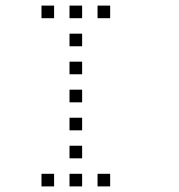

<svg xmlns="http://www.w3.org/2000/svg" viewBox="-20 -693 640 685"><path d="M129 -673Q128 -673 128 -673Q128 -673 128 -672V-629Q128 -628 128 -628Q128 -628 129 -628H172Q173 -628 173 -628Q173 -628 173 -629V-672Q173 -673 173 -673Q173 -673 172 -673ZM229 -673Q228 -673 228 -673Q228 -673 228 -672V-629Q228 -628 228 -628Q228 -628 229 -628H272Q273 -628 273 -628Q273 -628 273 -629V-672Q273 -673 273 -673Q273 -673 272 -673ZM329 -673Q328 -673 328 -673Q328 -673 328 -672V-629Q328 -628 328 -628Q328 -628 329 -628H372Q373 -628 373 -628Q373 -628 373 -629V-672Q373 -673 373 -673Q373 -673 372 -673ZM229 -573Q228 -573 228 -573Q228 -573 228 -572V-529Q228 -528 228 -528Q228 -528 229 -528H272Q273 -528 273 -528Q273 -528 273 -529V-572Q273 -573 273 -573Q273 -573 272 -573ZM229 -473Q228 -473 228 -473Q228 -473 228 -472V-429Q228 -428 228 -428Q228 -428 229 -428H272Q273 -428 273 -428Q273 -428 273 -429V-472Q273 -473 273 -473Q273 -473 272 -473ZM229 -373Q228 -373 228 -373Q228 -373 228 -372V-329Q228 -328 228 -328Q228 -328 229 -328H272Q273 -328 273 -328Q273 -328 273 -329V-372Q273 -373 273 -373Q273 -373 272 -373ZM229 -273Q228 -273 228 -273Q228 -273 228 -272V-229Q228 -228 228 -228Q228 -228 229 -228H272Q273 -228 273 -228Q273 -228 273 -229V-272Q273 -273 273 -273Q273 -273 272 -273ZM229 -173Q228 -173 228 -173Q228 -173 228 -172V-129Q228 -128 228 -128Q228 -128 229 -128H272Q273 -128 273 -128Q273 -128 273 -129V-172Q273 -173 273 -173Q273 -173 272 -173ZM129 -73Q128 -73 128 -73Q128 -73 128 -72V-29Q128 -28 128 -28Q128 -28 129 -28H172Q173 -28 173 -28Q173 -28 173 -29V-72Q173 -73 173 -73Q173 -73 172 -73ZM229 -73Q228 -73 228 -73Q228 -73 228 -72V-29Q228 -28 228 -28Q228 -28 229 -28H272Q273 -28 273 -28Q273 -28 273 -29V-72Q273 -73 273 -73Q273 -73 272 -73ZM329 -73Q328 -73 328 -73Q328 -73 328 -72V-29Q328 -28 328 -28Q328 -28 329 -28H372Q373 -28 373 -28Q373 -28 373 -29V-72Q373 -73 373 -73Q373 -73 372 -73Z"/></svg>

Font: Doto Light
Style: Regular
Weight: 300
Monospace: yes
Version: Version 1.000